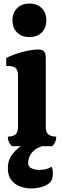

<svg xmlns="http://www.w3.org/2000/svg" viewBox="-20 -821 352 1078"><path d="M145 -613Q102 -613 76 -638.5Q50 -664 50 -707Q50 -749 76 -775Q102 -801 145 -801Q189 -801 214.5 -775Q240 -749 240 -707Q240 -664 214.5 -638.5Q189 -613 145 -613ZM47 0Q36 -11 30 -24Q24 -37 24 -54Q53 -54 67 -66.5Q81 -79 81 -109V-399Q81 -425 68.5 -438Q56 -451 15 -451V-495Q30 -504 61.5 -515.5Q93 -527 129.5 -535Q166 -543 194 -543Q217 -543 227 -532.5Q237 -522 237 -497V-108Q237 -78 252 -66Q267 -54 296 -54Q296 -37 290 -24Q284 -11 273 0H215Q176 13 157 38.5Q138 64 138 94Q138 116 158 124.5Q178 133 201 133Q222 133 241 127.5Q260 122 269 115Q274 122 275.5 133Q277 144 277 153Q277 167 273.5 180.5Q270 194 259 205Q246 218 217.5 227.5Q189 237 154 237Q123 237 93 226Q63 215 43.5 190Q24 165 24 124Q24 81 45.5 50.5Q67 20 97 0Z"/></svg>

Font: Calistoga
Style: Regular
Weight: 400
Designer: Yvonne Schuttler, Eben Sorkin
Foundry: www.sorkintype.com
Version: Version 1.010; ttfautohint (v1.8.4.7-5d5b)